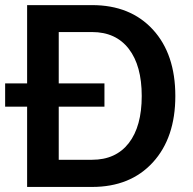

<svg xmlns="http://www.w3.org/2000/svg" viewBox="-32 -739 764 759"><path d="M332 -718.8Q483.4 -718.8 572.3 -622.1Q661.1 -525.4 661.1 -359.4Q661.1 -194.3 572.3 -97.2Q483.4 0 332 0H75.2V-317.4H-11.7V-409.2H75.2V-718.8ZM200.2 -107.4H332Q425.8 -107.4 477.1 -173.3Q528.3 -239.3 528.3 -359.4Q528.3 -479.5 477.1 -545.9Q425.8 -612.3 332 -612.3H200.2V-409.2H380.9V-317.4H200.2Z"/></svg>

Font: Min Sans SemiBold
Style: Regular
Weight: 600
Designer: Jinseong-Kim, NotoSansCJK, Nunito
Foundry: Jinseong-Kim
Version: Version 1.400;Glyphs 3.1.2 (3151)